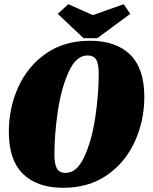

<svg xmlns="http://www.w3.org/2000/svg" viewBox="-20 -874 729 914"><path d="M667 -413Q667 -299 621.5 -199.5Q576 -100 489 -40Q402 20 281 20Q157 20 89.5 -46Q22 -112 22 -247Q22 -361 67.5 -460.5Q113 -560 200 -620Q287 -680 408 -680Q532 -680 599.5 -614Q667 -548 667 -413ZM239 -137Q239 -96 250 -73.5Q261 -51 293 -51Q346 -51 381.5 -128Q417 -205 433.5 -315Q450 -425 450 -524Q450 -566 439 -588Q428 -610 396 -610Q343 -610 307.5 -533Q272 -456 255.5 -346Q239 -236 239 -137ZM569 -854 600 -808 443 -692H378L255 -808L305 -854L422 -802Z"/></svg>

Font: Sansita ExtraBold Italic
Style: Regular
Weight: 800
Italic angle: -11°
Designer: Pablo Cosgaya
Foundry: Omnibus-Type
Version: Version 1.006